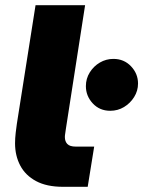

<svg xmlns="http://www.w3.org/2000/svg" viewBox="-20 -720 552 740"><path d="M223 0Q160 0 119 -22Q78 -44 58 -82Q38 -120 38 -168Q38 -186 40.5 -208.5Q43 -231 45 -243L117 -700H308L234 -224Q233 -215 231.5 -206.5Q230 -198 230 -192Q230 -175 239.5 -165Q249 -155 272 -155H343L318 0ZM405 -293Q364 -293 337.5 -321.5Q311 -350 311 -388Q311 -417 326 -441Q341 -465 365 -479Q389 -493 417 -493Q458 -493 485 -464.5Q512 -436 512 -398Q512 -370 497 -346Q482 -322 458 -307.5Q434 -293 405 -293Z"/></svg>

Font: MuseoModerno Thin ExtraBold
Style: Italic
Weight: 800
Italic angle: -9°
Version: Version 1.003